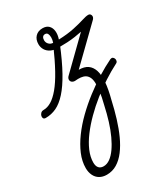

<svg xmlns="http://www.w3.org/2000/svg" viewBox="-468 -723 1300 1483"><g transform="rotate(-30 182.5 18.5)"><path d="M-159 17Q-174 17 -179 7.5Q-184 -2 -181 -14Q-178 -26 -168.5 -35.5Q-159 -45 -143 -45Q-108 -45 -72.5 -66.5Q-37 -88 1.5 -134Q40 -180 82 -256Q124 -332 172 -441L221 -424Q169 -297 122 -212.5Q75 -128 29 -77Q-17 -26 -62.5 -4.5Q-108 17 -159 17ZM31 633Q-5 633 -31.5 617.5Q-58 602 -72 573Q-86 544 -86 507Q-86 488 -75 478.5Q-64 469 -49.5 469Q-35 469 -24.5 476.5Q-14 484 -14 499Q-14 531 0.5 547.5Q15 564 42 564Q72 564 100.5 543.5Q129 523 155 486Q181 449 204.5 398.5Q228 348 247 286.5Q266 225 281 156Q297 93 303 48Q309 3 307.5 -28Q306 -59 296 -78Q286 -97 270 -106.5Q254 -116 231 -118.5Q208 -121 180 -118Q163 -118 152.5 -127Q142 -136 142.5 -150.5Q143 -165 158 -179L409 -424Q380 -418 347 -413Q314 -408 276 -406Q238 -404 193 -404Q156 -404 129.5 -417.5Q103 -431 89.5 -454Q76 -477 76 -504Q76 -546 100 -571Q124 -596 164 -596Q199 -596 218 -577Q237 -558 240.5 -526.5Q244 -495 231 -457Q311 -460 369 -472.5Q427 -485 464.5 -497Q502 -509 522 -509Q539 -509 545 -492.5Q551 -476 536 -459L247 -178Q296 -178 325.5 -157.5Q355 -137 368 -96.5Q381 -56 376 6Q371 68 349 151Q332 228 310 299.5Q288 371 260.5 431.5Q233 492 198.5 537.5Q164 583 122.5 608Q81 633 31 633ZM180 -457Q188 -480 188 -500.5Q188 -521 181.5 -534Q175 -547 159 -547Q144 -547 136.5 -536.5Q129 -526 129 -509Q129 -488 143.5 -473Q158 -458 180 -457ZM-86 507Q-86 447 -60 385.5Q-34 324 11 262.5Q56 201 114.5 144Q173 87 238.5 36.5Q304 -14 371 -55.5Q438 -97 500 -127Q513 -132 521 -127Q529 -122 533 -112Q537 -102 534 -91Q531 -80 520 -75Q461 -45 399 -5Q337 35 277.5 82.5Q218 130 165.5 182.5Q113 235 72.5 289Q32 343 9 396.5Q-14 450 -14 500Q-14 515 -24.5 524.5Q-35 534 -49.5 535.5Q-64 537 -75 530.5Q-86 524 -86 507Z"/></g></svg>

Font: Playwrite CU Light
Style: Regular
Weight: 300
Designer: Veronika Burian, José Scaglione
Foundry: TypeTogether
Version: Version 1.002